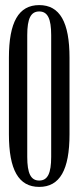

<svg xmlns="http://www.w3.org/2000/svg" viewBox="-20 -727 308 754"><path d="M87 -111V-589C87 -654 101 -682 134 -682C167 -682 181 -654 181 -589V-111C181 -46 167 -18 134 -18C101 -18 87 -46 87 -111ZM15 -200C15 -60 53 7 134 7C215 7 253 -60 253 -200V-500C253 -640 215 -707 134 -707C53 -707 15 -640 15 -500Z"/></svg>

Font: Americaine Condensed
Style: Regular
Weight: 400
Width: 3
Designer: Alan Madić
Foundry: ESAD Valence
Version: Version 0.001;Glyphs 3.1.2 (3151)